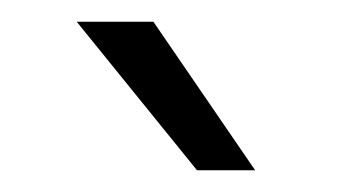

<svg xmlns="http://www.w3.org/2000/svg" viewBox="-20 -764 326 176"><path d="M213.9 -607.9H160.6L50.3 -744.1H120.6Z"/></svg>

Font: Melbourne
Style: Light
Weight: 300
Designer: Google
Version: Version 2.000980; 2014